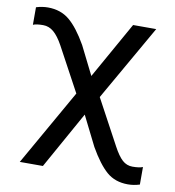

<svg xmlns="http://www.w3.org/2000/svg" viewBox="-85 -607 837 916"><g transform="rotate(10 334.0 -149.5)"><path d="M602 146Q635 146 652 139V224Q623 233 595 233Q533 233 492 197.5Q451 162 407 85L335 -59L181 217H69L278 -151L163 -364Q140 -406 117 -425.5Q94 -445 66 -445Q32 -445 17 -438V-523Q46 -532 74 -532Q136 -532 178.5 -496.5Q221 -461 265 -384L334 -246L488 -520H600L391 -154L509 65Q532 108 553 127Q574 146 602 146Z"/></g></svg>

Font: Non Bureau
Style: Regular
Weight: 400
Designer: Jona Saucedo
Foundry: Non Foundry
Version: Version 1.000; ttfautohint (v1.8.4)